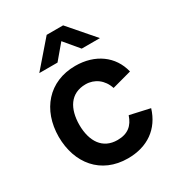

<svg xmlns="http://www.w3.org/2000/svg" viewBox="-186 -893 948 1027"><g transform="rotate(-30 288.0 -380.0)"><path d="M304.5 15C425 15 511.5 -46 545 -156L422 -183.5C403.5 -128 368.5 -98 304.5 -98C214 -98 168 -167 167.5 -270C168 -369 210 -442 304.5 -442C359.5 -442 406.5 -408 425 -350L545 -382.5C519.5 -489 428.5 -555 306 -555C142 -555 40.5 -435.5 40 -270C40.5 -107 137.5 15 304.5 15ZM120.5 -617.5H233L308 -706.5L382.5 -617.5H495L358.5 -775H257Z"/></g></svg>

Font: Eudonet
Style: Bold
Weight: 700
Designer: Mikhail Sharanda
Foundry: Mikhail Sharanda
Version: Version 4.503;Glyphs 3.1.2 (3151)